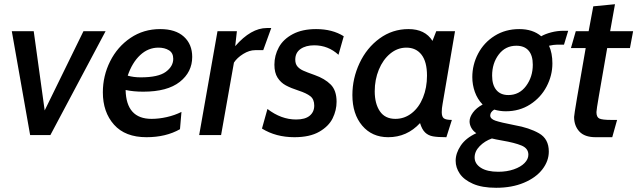

<svg xmlns="http://www.w3.org/2000/svg" viewBox="-20 -641 3024 911"><path d="M36 -493H140L192 -117L376 -493H481L219 0H123Z M468 -203Q468 -281 502.5 -350Q537 -419 599 -461Q661 -503 740 -503Q813 -503 852.5 -467Q892 -431 892 -371Q892 -299 833 -252.5Q774 -206 660 -206Q613 -206 576 -214Q579 -77 699 -77Q734 -77 771.5 -85.5Q809 -94 841 -110L834 -28Q767 10 675 10Q574 10 521 -49.5Q468 -109 468 -203ZM802 -362Q802 -390 781.5 -402.5Q761 -415 732 -415Q683 -415 645 -379.5Q607 -344 586 -282Q614 -274 648 -274Q731 -274 766.5 -300Q802 -326 802 -362Z M1012 -493H1104L1096 -422Q1171 -508 1246 -508H1267L1229 -403H1191Q1163 -403 1134 -385Q1105 -367 1090 -344L1029 0H925Z M1223 -31 1249 -124Q1314 -74 1385 -74Q1428 -74 1449.5 -92Q1471 -110 1471 -140Q1471 -170 1452.5 -184.5Q1434 -199 1397 -211Q1360 -223 1336 -236Q1312 -249 1297 -272.5Q1282 -296 1282 -334Q1282 -378 1303 -416.5Q1324 -455 1369 -479Q1414 -503 1480 -503Q1557 -503 1611 -469L1586 -381Q1537 -426 1471 -426Q1431 -426 1406 -408.5Q1381 -391 1381 -358Q1381 -338 1391 -326Q1401 -314 1418.5 -306Q1436 -298 1473 -285Q1521 -268 1549 -240Q1577 -212 1577 -158Q1577 -118 1558.5 -80Q1540 -42 1495 -16Q1450 10 1377 10Q1289 10 1223 -31Z M1652 -190Q1652 -269 1686 -341.5Q1720 -414 1781 -458.5Q1842 -503 1918 -503Q1997 -503 2032 -447L2050 -493H2139L2080 -148Q2076 -127 2076 -109Q2076 -87 2086 -79.5Q2096 -72 2124 -72L2098 10Q2057 10 2034.5 6Q2012 2 1997 -12.5Q1982 -27 1973 -57Q1911 10 1822 10Q1745 10 1698.5 -45Q1652 -100 1652 -190ZM2006 -282Q2006 -348 1980 -381.5Q1954 -415 1908 -415Q1866 -415 1831.5 -386.5Q1797 -358 1777.5 -310.5Q1758 -263 1758 -208Q1758 -149 1782.5 -113Q1807 -77 1856 -77Q1899 -77 1933.5 -104Q1968 -131 1987 -178Q2006 -225 2006 -282Z M2142 122Q2142 86 2166 50Q2190 14 2240 -9Q2224 -20 2216 -35Q2208 -50 2208 -65Q2208 -85 2224 -107Q2240 -129 2270 -145Q2245 -171 2233 -205Q2221 -239 2221 -275Q2221 -334 2248.5 -386.5Q2276 -439 2327 -471Q2378 -503 2444 -503Q2508 -503 2548 -469Q2567 -480 2595.5 -487.5Q2624 -495 2655 -495H2676L2656 -429H2622Q2608 -429 2585 -424Q2601 -389 2601 -340Q2601 -283 2573.5 -230.5Q2546 -178 2495.5 -145.5Q2445 -113 2380 -113Q2352 -113 2325 -121Q2306 -109 2306 -93Q2306 -77 2330.5 -68.5Q2355 -60 2422 -47Q2491 -35 2537.5 -8.5Q2584 18 2584 78Q2584 123 2553.5 162.5Q2523 202 2466 226Q2409 250 2334 250Q2267 250 2224 231Q2181 212 2161.5 183Q2142 154 2142 122ZM2508 -334Q2508 -378 2488 -401Q2468 -424 2430 -424Q2378 -424 2346.5 -382.5Q2315 -341 2315 -282Q2315 -238 2335 -214Q2355 -190 2392 -190Q2444 -190 2476 -233Q2508 -276 2508 -334ZM2487 93Q2487 63 2454.5 49.5Q2422 36 2363 26Q2329 20 2314 16Q2280 28 2256 52.5Q2232 77 2232 106Q2232 136 2261.5 155Q2291 174 2344 174Q2385 174 2418 162.5Q2451 151 2469 132.5Q2487 114 2487 93Z M2704 -86Q2704 -102 2759 -413H2689L2712 -493H2773L2795 -611L2898 -621L2875 -493H2984L2969 -413H2861Q2833 -252 2821.5 -185.5Q2810 -119 2810 -109Q2810 -85 2824 -78.5Q2838 -72 2880 -72H2908L2885 10H2806Q2754 10 2729 -17Q2704 -44 2704 -86Z"/></svg>

Font: Cabin Medium
Style: Italic
Weight: 500
Italic angle: -7°
Designer: Pablo Impallari
Foundry: Pablo Impallari. http://www.impallari.com Igino Marini. http://www.ikern.com
Version: Version 2.200